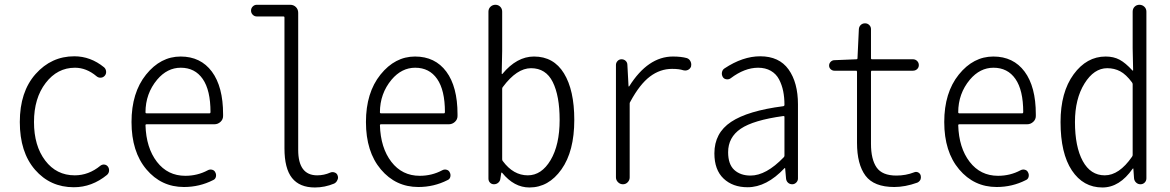

<svg xmlns="http://www.w3.org/2000/svg" viewBox="-20 -786 4990 819"><path d="M294.9 12.7Q194.3 12.7 129.4 -62Q64.5 -136.7 64.5 -265.6Q64.5 -394.5 131.8 -470.2Q199.2 -545.9 296.9 -545.9Q366.2 -545.9 423.8 -499Q431.6 -492.2 432.6 -481.4Q433.6 -470.7 426.8 -462.9Q419.9 -455.1 409.7 -454.6Q399.4 -454.1 391.6 -460.9Q348.6 -497.1 299.8 -497.1Q224.6 -497.1 174.8 -432.1Q125 -367.2 125 -265.6Q125 -164.1 172.9 -101.1Q220.7 -38.1 298.8 -38.1Q358.4 -38.1 408.2 -79.1Q416 -85 425.3 -84Q434.6 -83 440.4 -75.2Q445.3 -68.4 445.3 -59.6Q445.3 -47.9 436.5 -40Q372.1 12.7 294.9 12.7Z M764.6 11.7Q668 11.7 604.5 -63.5Q541 -138.7 541 -265.6Q541 -390.6 603 -467.8Q665 -544.9 750.5 -544.9Q835.9 -544.9 883.8 -480.5Q931.6 -416 931.6 -298.8Q931.6 -293 931.6 -291Q931.6 -276.4 920.4 -266.1Q909.2 -255.9 894.5 -255.9H604.5Q600.6 -255.9 600.6 -252Q603.5 -155.3 649.4 -95.7Q695.3 -36.1 770.5 -36.1Q822.3 -36.1 866.2 -59.6Q875 -64.5 884.8 -62Q894.5 -59.6 898.4 -50.8Q903.3 -42 900.9 -31.7Q898.4 -21.5 888.7 -17.6Q831.1 11.7 764.6 11.7ZM600.6 -306.6Q600.6 -302.7 604.5 -302.7H874Q877.9 -302.7 877.9 -307.6Q877.9 -401.4 844.7 -449.2Q811.5 -497.1 751 -497.1Q693.4 -497.1 650.4 -446.3Q600.6 -386.7 600.6 -306.6Z M1323.2 13.7Q1257.8 13.7 1225.6 -26.9Q1193.4 -67.4 1193.4 -153.3V-711.9Q1193.4 -715.8 1189.5 -715.8H1075.2Q1065.4 -715.8 1058.1 -723.1Q1050.8 -730.5 1050.8 -740.7Q1050.8 -751 1058.1 -758.3Q1065.4 -765.6 1075.2 -765.6H1217.8Q1232.4 -765.6 1242.2 -755.9Q1252 -746.1 1252 -731.4V-146.5Q1252 -38.1 1333 -38.1Q1362.3 -38.1 1388.7 -49.8Q1397.5 -53.7 1407.2 -50.3Q1417 -46.9 1419.9 -38.1Q1421.9 -33.2 1421.9 -28.3Q1421.9 -22.5 1418.9 -17.6Q1415 -7.8 1405.3 -2.9Q1365.2 13.7 1323.2 13.7Z M1764.6 11.7Q1668 11.7 1604.5 -63.5Q1541 -138.7 1541 -265.6Q1541 -390.6 1603 -467.8Q1665 -544.9 1750.5 -544.9Q1835.9 -544.9 1883.8 -480.5Q1931.6 -416 1931.6 -298.8Q1931.6 -293 1931.6 -291Q1931.6 -276.4 1920.4 -266.1Q1909.2 -255.9 1894.5 -255.9H1604.5Q1600.6 -255.9 1600.6 -252Q1603.5 -155.3 1649.4 -95.7Q1695.3 -36.1 1770.5 -36.1Q1822.3 -36.1 1866.2 -59.6Q1875 -64.5 1884.8 -62Q1894.5 -59.6 1898.4 -50.8Q1903.3 -42 1900.9 -31.7Q1898.4 -21.5 1888.7 -17.6Q1831.1 11.7 1764.6 11.7ZM1600.6 -306.6Q1600.6 -302.7 1604.5 -302.7H1874Q1877.9 -302.7 1877.9 -307.6Q1877.9 -401.4 1844.7 -449.2Q1811.5 -497.1 1751 -497.1Q1693.4 -497.1 1650.4 -446.3Q1600.6 -386.7 1600.6 -306.6Z M2238.3 13.7Q2172.9 13.7 2122.1 -48.8Q2121.1 -49.8 2119.6 -49.8Q2118.2 -49.8 2118.2 -48.8L2114.3 -23.4Q2113.3 -13.7 2105.5 -6.8Q2097.7 0 2086.9 0Q2077.1 0 2070.3 -6.8Q2063.5 -13.7 2063.5 -24.4V-736.3Q2063.5 -749 2072.3 -757.3Q2081.1 -765.6 2093.3 -765.6Q2105.5 -765.6 2113.8 -757.3Q2122.1 -749 2122.1 -736.3V-568.4L2120.1 -471.7Q2120.1 -470.7 2121.1 -470.2Q2122.1 -469.7 2123 -470.7Q2184.6 -544.9 2257.8 -544.9Q2341.8 -544.9 2385.7 -473.1Q2429.7 -401.4 2429.7 -274.4Q2429.7 -140.6 2375 -63.5Q2320.3 13.7 2238.3 13.7ZM2231.4 -38.1Q2290 -38.1 2328.6 -103Q2367.2 -168 2367.2 -274.4Q2367.2 -377 2337.9 -436Q2308.6 -495.1 2245.1 -495.1Q2184.6 -495.1 2125 -415Q2122.1 -412.1 2122.1 -407.2V-106.4Q2122.1 -101.6 2125 -98.6Q2169.9 -38.1 2231.4 -38.1Z M2607.4 -29.3V-508.8Q2607.4 -518.6 2614.3 -525.9Q2621.1 -533.2 2631.3 -533.2Q2641.6 -533.2 2648.9 -526.4Q2656.2 -519.5 2656.2 -508.8L2661.1 -418Q2661.1 -417 2662.1 -417Q2663.1 -417 2664.1 -418Q2744.1 -544.9 2850.6 -544.9Q2885.7 -544.9 2910.2 -538.1Q2920.9 -534.2 2925.8 -523.4Q2928.7 -517.6 2928.7 -510.7Q2928.7 -506.8 2927.7 -502Q2923.8 -492.2 2914.6 -487.8Q2905.3 -483.4 2894.5 -486.3Q2877 -492.2 2846.7 -492.2Q2795.9 -492.2 2752.4 -459.5Q2709 -426.8 2668.9 -352.5Q2666 -348.6 2666 -344.7V-29.3Q2666 -17.6 2657.7 -8.8Q2649.4 0 2637.2 0Q2625 0 2616.2 -8.8Q2607.4 -17.6 2607.4 -29.3Z M3168.9 12.7Q3105.5 12.7 3066.4 -24.4Q3027.3 -61.5 3027.3 -131.8Q3027.3 -218.8 3098.6 -266.1Q3169.9 -313.5 3321.3 -333Q3326.2 -334 3326.2 -338.9Q3326.2 -370.1 3320.8 -397Q3315.4 -423.8 3303.2 -447.3Q3291 -470.7 3268.1 -483.9Q3245.1 -497.1 3213.9 -497.1Q3156.2 -497.1 3096.7 -452.1Q3088.9 -446.3 3078.6 -447.8Q3068.4 -449.2 3063.5 -457Q3057.6 -466.8 3059.6 -477.5Q3061.5 -488.3 3070.3 -494.1Q3148.4 -545.9 3222.7 -545.9Q3303.7 -545.9 3343.8 -489.7Q3383.8 -433.6 3383.8 -340.8V-24.4Q3383.8 -14.6 3376.5 -7.3Q3369.1 0 3359.4 0Q3348.6 0 3341.3 -6.8Q3334 -13.7 3333 -24.4L3329.1 -68.4Q3329.1 -69.3 3328.1 -69.3Q3327.1 -69.3 3326.2 -68.4Q3250 12.7 3168.9 12.7ZM3181.6 -37.1Q3248 -37.1 3323.2 -115.2Q3326.2 -118.2 3326.2 -122.1V-288.1Q3326.2 -291 3322.3 -291Q3322.3 -291 3321.3 -291Q3193.4 -273.4 3139.6 -236.8Q3085.9 -200.2 3085.9 -136.7Q3085.9 -85 3112.3 -61Q3138.7 -37.1 3181.6 -37.1Z M3794.9 11.7Q3708 11.7 3671.9 -36.6Q3635.7 -85 3635.7 -176.8V-479.5Q3635.7 -484.4 3631.8 -484.4H3539.1Q3530.3 -484.4 3523.4 -490.7Q3516.6 -497.1 3516.6 -506.3Q3516.6 -515.6 3523.4 -522.5Q3530.3 -529.3 3539.1 -529.3L3633.8 -533.2Q3637.7 -533.2 3637.7 -537.1L3643.6 -662.1Q3644.5 -672.9 3651.9 -679.7Q3659.2 -686.5 3669.9 -686.5Q3680.7 -686.5 3688 -679.2Q3695.3 -671.9 3695.3 -662.1V-537.1Q3695.3 -533.2 3699.2 -533.2H3874Q3884.8 -533.2 3892.1 -525.9Q3899.4 -518.6 3899.4 -508.3Q3899.4 -498 3892.1 -491.2Q3884.8 -484.4 3874 -484.4H3699.2Q3695.3 -484.4 3695.3 -479.5V-172.9Q3695.3 -106.4 3719.2 -71.8Q3743.2 -37.1 3803.7 -37.1Q3843.8 -37.1 3878.9 -50.8Q3887.7 -54.7 3896 -50.8Q3904.3 -46.9 3907.2 -38.1Q3908.2 -34.2 3908.2 -30.3Q3908.2 -25.4 3906.2 -19.5Q3901.4 -10.7 3892.6 -6.8Q3840.8 11.7 3794.9 11.7Z M4231.4 11.7Q4134.8 11.7 4071.3 -63.5Q4007.8 -138.7 4007.8 -265.6Q4007.8 -390.6 4069.8 -467.8Q4131.8 -544.9 4217.3 -544.9Q4302.7 -544.9 4350.6 -480.5Q4398.4 -416 4398.4 -298.8Q4398.4 -293 4398.4 -291Q4398.4 -276.4 4387.2 -266.1Q4376 -255.9 4361.3 -255.9H4071.3Q4067.4 -255.9 4067.4 -252Q4070.3 -155.3 4116.2 -95.7Q4162.1 -36.1 4237.3 -36.1Q4289.1 -36.1 4333 -59.6Q4341.8 -64.5 4351.6 -62Q4361.3 -59.6 4365.2 -50.8Q4370.1 -42 4367.7 -31.7Q4365.2 -21.5 4355.5 -17.6Q4297.9 11.7 4231.4 11.7ZM4067.4 -306.6Q4067.4 -302.7 4071.3 -302.7H4340.8Q4344.7 -302.7 4344.7 -307.6Q4344.7 -401.4 4311.5 -449.2Q4278.3 -497.1 4217.8 -497.1Q4160.2 -497.1 4117.2 -446.3Q4067.4 -386.7 4067.4 -306.6Z M4682.6 13.7Q4600.6 13.7 4552.2 -59.1Q4503.9 -131.8 4503.9 -265.6Q4503.9 -392.6 4559.6 -468.8Q4615.2 -544.9 4696.3 -544.9Q4730.5 -544.9 4755.9 -531.2Q4781.2 -517.6 4810.5 -485.4Q4810.5 -484.4 4812 -484.9Q4813.5 -485.4 4813.5 -486.3L4811.5 -580.1V-736.3Q4811.5 -749 4819.8 -757.3Q4828.1 -765.6 4840.3 -765.6Q4852.5 -765.6 4861.3 -757.3Q4870.1 -749 4870.1 -736.3V-25.4Q4870.1 -14.6 4862.8 -7.3Q4855.5 0 4844.7 0Q4834 0 4826.2 -7.3Q4818.4 -14.6 4817.4 -25.4L4814.5 -66.4Q4814.5 -67.4 4813.5 -67.4Q4812.5 -67.4 4811.5 -66.4Q4755.9 13.7 4682.6 13.7ZM4692.4 -38.1Q4753.9 -38.1 4808.6 -117.2Q4811.5 -121.1 4811.5 -125V-426.8Q4811.5 -430.7 4808.6 -434.6Q4783.2 -468.8 4758.3 -481.9Q4733.4 -495.1 4703.1 -495.1Q4646.5 -495.1 4606 -429.7Q4565.4 -364.3 4565.4 -265.6Q4565.4 -160.2 4598.6 -99.1Q4631.8 -38.1 4692.4 -38.1Z"/></svg>

Font: Gen Jyuu Gothic L Monospace Light
Style: Regular
Weight: 300
Designer: [Source Han Sans]
Ryoko NISHIZUKA  (kana & ideographs); Paul D. Hunt (Latin, Greek & Cyrillic); Wenlong ZHANG  (bopomofo
Version: Version 1.002.20150607